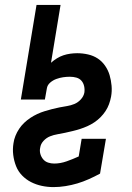

<svg xmlns="http://www.w3.org/2000/svg" viewBox="-20 -755 540 783"><path d="M198 8Q174 8 150.5 3Q127 -2 106.5 -12.5Q86 -23 70 -39.5Q54 -56 45.5 -77.5Q37 -99 34 -123Q31 -147 35 -171Q37 -186 43 -201Q49 -216 58 -229.5Q67 -243 78.5 -254Q90 -265 103.5 -274Q117 -283 132 -290Q147 -297 162 -301.5Q177 -306 192 -310Q207 -314 222.5 -317Q238 -320 253.5 -322.5Q269 -325 283.5 -331Q298 -337 309.5 -349.5Q321 -362 324 -377Q326 -391 323 -404Q320 -417 312 -426Q304 -435 291.5 -438.5Q279 -442 265 -442Q251 -442 237.5 -440Q224 -438 210 -433Q196 -428 184.5 -418Q173 -408 171 -394L163 -349H65L129 -735H227L188 -499Q199 -509 212 -517Q225 -525 238.5 -529.5Q252 -534 266.5 -536Q281 -538 295 -538Q317 -538 339 -533Q361 -528 378.5 -516.5Q396 -505 408.5 -487Q421 -469 427 -448.5Q433 -428 435 -405.5Q437 -383 433 -361Q430 -345 424.5 -330Q419 -315 410 -301.5Q401 -288 389.5 -276.5Q378 -265 364.5 -256Q351 -247 336.5 -240.5Q322 -234 306.5 -229Q291 -224 276 -220.5Q261 -217 245.5 -213.5Q230 -210 214.5 -207.5Q199 -205 184 -199Q169 -193 157.5 -180.5Q146 -168 144 -153Q141 -140 144.5 -127.5Q148 -115 156 -105.5Q164 -96 176 -92Q188 -88 201 -88Q226 -88 251.5 -97Q277 -106 301 -117L313 -189H412L388 -47Q366 -35 342.5 -24.5Q319 -14 295.5 -7Q272 0 247 4Q222 8 198 8Z"/></svg>

Font: Iosevka Slab
Style: Bold Italic
Weight: 700
Italic angle: -9°
Monospace: yes
Designer: Belleve Invis
Foundry: Belleve Invis
Version: Version 11.1.0; ttfautohint (v1.8.3)